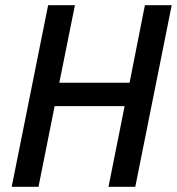

<svg xmlns="http://www.w3.org/2000/svg" viewBox="-20 -718 680 738"><path d="M459 -310H190L128 0H25L165 -698H268L208 -400H478L537 -698H640L500 0H397Z"/></svg>

Font: IBM Plex Sans Cond Medm
Style: Italic
Weight: 500
Width: 3
Italic angle: -11°
Designer: Mike Abbink, Paul van der Laan, Pieter van Rosmalen
Foundry: Bold Monday
Version: Version 1.3